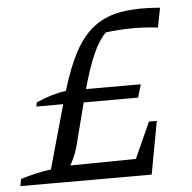

<svg xmlns="http://www.w3.org/2000/svg" viewBox="-55 -658 704 705"><g transform="rotate(-5 297.0 -305.5)"><path d="M76 -286 79 -301Q134 -326 189 -334Q215 -421 246 -477.5Q277 -534 319 -565Q361 -596 420 -605.5Q479 -615 560 -608L546 -536Q497 -542 450 -541.5Q403 -541 354 -535Q328 -510 306 -460Q284 -410 263 -334H465L451 -286ZM-8 0 -3 -26Q26 -35 54.5 -41.5Q83 -48 109 -51L181 -308H256L212 -136Q204 -102 185 -66Q166 -30 141 0ZM121 0 133 -59 466 -63 454 0ZM395 0 483 -195H512L476 0Z"/></g></svg>

Font: Piazzolla 24pt
Style: Italic
Weight: 400
Italic angle: -11.3°
Designer: Juan Pablo del Peral
Foundry: Huerta Tipografica
Version: Version 2.005